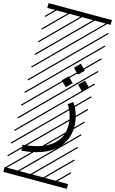

<svg xmlns="http://www.w3.org/2000/svg" viewBox="-201 -1040 933 1553"><g transform="rotate(15 265.5 -263.5)"><path d="M401.4 -394.5 447.3 -440.4 493.2 -394.5 447.3 -349.1ZM264.6 -394.5 310.5 -440.4 356.4 -394.5 310.5 -349.1ZM333 -518.1 378.9 -564 424.8 -518.1 378.9 -472.7ZM360.4 -221.2 400.4 -248.5Q460 -162.6 460 -54.2Q460 2.9 438.5 52Q417 101.1 374 140.9Q331.1 180.7 260.3 206.5Q189.5 232.4 96.7 239.3L92.8 190.4Q162.1 185.1 217 169.2Q272 153.3 307.9 130.6Q343.8 107.9 367.4 77.6Q391.1 47.4 401.1 14.9Q411.1 -17.6 411.1 -54.2Q411.1 -147 360.4 -221.2ZM0 402.8H530.3V442.9H0ZM0 -970.2H530.3V-930.2H0ZM526.9 410.6 533.7 417.5 525.4 425.8 518.6 418.9ZM526.9 304.7 533.7 311.5 419.4 425.8 412.6 418.9ZM526.9 198.7 533.7 205.6 313.5 425.8 306.6 418.9ZM526.9 92.3 533.7 99.1 207.5 425.8 200.7 418.9ZM526.9 -13.2 533.7 -6.3 101.6 425.8 94.7 418.9ZM526.9 -119.1 533.7 -112.3 3.4 418 -3.4 411.1ZM526.9 -225.6 533.7 -218.8 3.4 311.5 -3.4 304.7ZM526.9 -331.5 533.7 -324.7 3.4 205.6 -3.4 198.7ZM526.9 -438 533.7 -431.2 3.4 99.1 -3.4 92.3ZM526.9 -543.5 533.7 -536.6 3.4 -6.3 -3.4 -13.2ZM526.9 -649.4 533.7 -642.6 3.4 -112.3 -3.4 -119.1ZM526.9 -755.9 533.7 -749 3.4 -218.8 -3.4 -225.6ZM526.9 -861.8 533.7 -855 3.4 -324.7 -3.4 -331.5ZM516.6 -958 523.4 -951.2 3.4 -431.2 -3.4 -438ZM411.1 -958 418 -951.2 3.4 -536.6 -3.4 -543.5ZM305.2 -958 312 -951.2 3.4 -642.6 -3.4 -649.4ZM198.7 -958 205.6 -951.2 3.4 -749 -3.4 -755.9ZM92.3 -958 99.1 -951.2 3.4 -855 -3.4 -861.8Z"/></g></svg>

Font: AzarMehrMSRS3
Style: Regular
Weight: 1
Designer: Amin Abedi
Version: Version 1.00